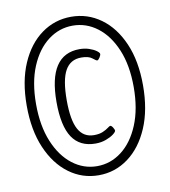

<svg xmlns="http://www.w3.org/2000/svg" viewBox="-81 -779 753 852"><g transform="rotate(-10 296.0 -353.0)"><path d="M296 4Q222 4 162.5 -40Q103 -84 68.5 -164.5Q34 -245 34 -355Q34 -465 68.5 -544.5Q103 -624 162.5 -667Q222 -710 296 -710Q370 -710 429.5 -667Q489 -624 523.5 -544.5Q558 -465 558 -355Q558 -245 523.5 -164.5Q489 -84 429.5 -40Q370 4 296 4ZM296 -37Q357 -37 407 -75.5Q457 -114 486.5 -185.5Q516 -257 516 -355Q516 -453 486.5 -523.5Q457 -594 407 -632Q357 -670 296 -670Q235 -670 185 -632Q135 -594 105.5 -523.5Q76 -453 76 -355Q76 -257 105.5 -185.5Q135 -114 185 -75.5Q235 -37 296 -37ZM306 -137Q236 -137 201.5 -188.5Q167 -240 167 -348Q167 -562 308 -562Q331 -562 350.5 -555.5Q370 -549 382.5 -540Q395 -531 395 -525Q395 -519 388.5 -509Q382 -499 377 -499Q373 -499 357.5 -511.5Q342 -524 309 -524Q260 -524 236.5 -482Q213 -440 213 -348Q213 -258 236 -216.5Q259 -175 306 -175Q330 -175 346 -182Q362 -189 371 -196Q380 -203 383 -203Q389 -203 395 -193Q401 -183 401 -179Q401 -173 388 -163Q375 -153 353.5 -145Q332 -137 306 -137Z"/></g></svg>

Font: Asap Condensed Light
Style: Regular
Weight: 300
Width: 3
Designer: Pablo Cosgaya
Foundry: Omnibus-Type
Version: Version 3.001; ttfautohint (v1.8.4.7-5d5b)